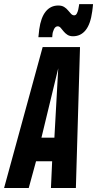

<svg xmlns="http://www.w3.org/2000/svg" viewBox="-57 -938 484 958"><path d="M-36.6 0 155.8 -703H342.2L321.6 0H197.2L203.2 -133.2H122.8L86.4 0ZM149.8 -251.2H214.4L233.6 -597.4ZM134.5 -752.5Q135.9 -762.9 136.8 -772.7Q137.7 -782.5 138.7 -791.1Q147.1 -851.3 171.4 -880.9Q195.7 -910.5 233.9 -910.5Q251.3 -910.5 263 -903.3Q274.7 -896.1 282.7 -886Q290.7 -875.9 297.8 -868.7Q304.9 -861.5 313.1 -861.5Q321.3 -861.5 326 -870Q330.7 -878.5 333.4 -889.9Q336.1 -901.3 337.1 -910.1Q337.1 -910.1 337.6 -913.5Q338.1 -916.9 338.1 -917.5H407.3Q406.3 -908.1 405.4 -898.7Q404.5 -889.3 403.1 -880.7Q394.7 -817.9 370.3 -787.5Q345.9 -757.1 307.3 -757.1Q290.5 -757.1 279.1 -764.6Q267.7 -772.1 260 -781.9Q252.3 -791.7 245.7 -799.2Q239.1 -806.7 231.1 -806.7Q219.3 -806.7 212.3 -792.3Q205.3 -777.9 204.5 -763.1Q204.1 -759.7 203.9 -756.8Q203.7 -753.9 203.7 -752.5Z"/></svg>

Font: Georama ExtraCondensed Thin
Style: Italic
Weight: 100
Width: 2
Italic angle: -9°
Designer: Jean-Baptiste Levee
Foundry: Production Type
Version: Version 1.001